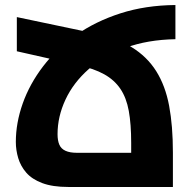

<svg xmlns="http://www.w3.org/2000/svg" viewBox="-20 -744 772 764"><path d="M678 -588Q567 -586 480 -554Q393 -522 332.5 -468.5Q272 -415 240.5 -347.5Q209 -280 209 -210Q209 -185 216 -168.5Q223 -152 240.5 -144Q258 -136 286 -136H502V-175Q502 -250 492.5 -302.5Q483 -355 459 -390.5Q435 -426 394.5 -448.5Q354 -471 291 -485L47 -540V-676L347 -613Q442 -594 503.5 -556.5Q565 -519 601.5 -461Q638 -403 653 -323Q668 -243 668 -137V0H252Q189 0 148 -15.5Q107 -31 84.5 -57Q62 -83 52.5 -115Q43 -147 43 -179Q43 -255 70.5 -332.5Q98 -410 151.5 -480Q205 -550 282.5 -604.5Q360 -659 459.5 -691Q559 -723 678 -724Z"/></svg>

Font: Noto Sans Armenian ExtraBold
Style: Regular
Weight: 800
Version: Version 2.007